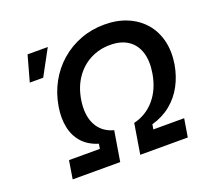

<svg xmlns="http://www.w3.org/2000/svg" viewBox="-125 -894 1148 1051"><g transform="rotate(-20 449.5 -368.5)"><path d="M127.4 0 144.5 -106H324.2L329.1 -134.3Q270.5 -152.3 236.6 -190.4Q202.6 -228.5 191.7 -282.5Q180.7 -336.4 191.4 -400.9Q203.6 -474.6 237.5 -536.4Q271.5 -598.1 323.2 -643.1Q375 -688 439.9 -712.6Q504.9 -737.3 579.1 -737.3Q653.3 -737.3 711.7 -712.6Q770 -688 809.1 -643.1Q848.1 -598.1 863.3 -536.4Q878.4 -474.6 866.7 -400.9Q855.5 -335.9 826.7 -282.2Q797.9 -228.5 751.2 -190.4Q704.6 -152.3 640.6 -134.3L635.7 -106H815.4L797.9 0H521L549.8 -175.3Q624 -193.4 672.6 -250.7Q721.2 -308.1 735.8 -395Q747.6 -465.8 731.4 -516.4Q715.3 -566.9 674.6 -594.2Q633.8 -621.6 570.8 -621.6Q507.3 -621.6 454.8 -594.2Q402.3 -566.9 367.2 -516.1Q332 -465.3 320.3 -395Q306.2 -308.1 335.7 -250.7Q365.2 -193.4 433.1 -175.3L404.3 0ZM87.9 -578.1 129.4 -727.5H247.1L166 -578.1Z"/></g></svg>

Font: Inter 18pt SemiBold
Style: Italic
Weight: 600
Italic angle: -9.3988°
Designer: Rasmus Andersson
Foundry: rsms
Version: Version 4.001;git-66647c0bb